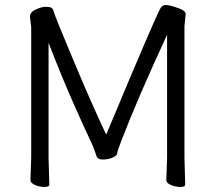

<svg xmlns="http://www.w3.org/2000/svg" viewBox="-20 -732 857 763"><path d="M176 1Q176 11 157.5 11Q139 11 120 3.5Q101 -4 101 -17L104 -106V-624L99 -665Q99 -684 122.5 -694.5Q146 -705 162 -705Q178 -705 184.5 -701Q191 -697 194 -684Q197 -671 270 -496.5Q343 -322 402 -197Q598 -666 617 -698Q624 -712 638 -712Q652 -712 670 -706Q718 -692 718 -677L713 -628V-105L716 1Q716 11 697.5 11Q679 11 660 3.5Q641 -4 641 -17L644 -106V-594Q526 -339 462 -172Q446 -130 446 -124Q446 -114 428 -106Q410 -98 388.5 -98Q367 -98 363 -113Q352 -148 335.5 -181.5Q319 -215 271 -323.5Q223 -432 173 -562V-105Z"/></svg>

Font: LXGW WenKai TC
Style: Regular
Weight: 400
Designer: LXGW / Fontworks Inc.
Foundry: LXGW / Fontworks Inc.
Version: Version 1.330